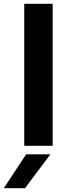

<svg xmlns="http://www.w3.org/2000/svg" viewBox="-68 -770 358 1014"><path d="M60 0V-750H210V0ZM-48 224 70 45H198L64 224Z"/></svg>

Font: Teachers
Style: Regular
Weight: 400
Designer: Alfredo Marco Pradil, Chank Diesel
Version: Version 1.001